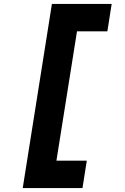

<svg xmlns="http://www.w3.org/2000/svg" viewBox="-20 -850 640 980"><path d="M245 -830H550L528 -690H373L268 -30H423L401 110H96Z"/></svg>

Font: JetBrains Mono ExtraBold
Style: Italic
Weight: 800
Designer: Philipp Nurullin, Konstantin Bulenkov
Foundry: JetBrains
Version: Version 1.000; ttfautohint (v1.8.3)